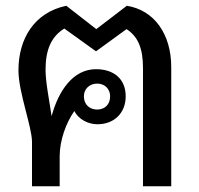

<svg xmlns="http://www.w3.org/2000/svg" viewBox="-20 -646 691 666"><path d="M91 -154V0H187V-104C187 -159 209 -220 238 -261C252 -232 286 -215 318 -215C376 -215 416 -254 416 -312C416 -372 375 -406 313 -406C234 -406 183 -332 159 -243C151 -298 138 -361 138 -404C138 -474 158 -519 203 -547L313 -468L419 -545C459 -519 476 -478 476 -410V0H574V-413C574 -529 514 -611 420 -626L314 -545L210 -626C100 -603 44 -513 44 -402C44 -326 91 -206 91 -154ZM271 -312C271 -337 290 -356 317 -356C344 -356 362 -337 362 -312C362 -284 344 -266 317 -266C290 -266 271 -284 271 -312Z"/></svg>

Font: TPK Tissa Web Medium
Style: Regular
Weight: 500
Designer: Jacques Le Bailly, Suppakit Chalermlarp | Katatrad Co.,Ltd.
Foundry: Jacques Le Bailly, Cadson Demak Co.,Ltd.
Version: Version 5.000;Glyphs 3.1.2 (3151)